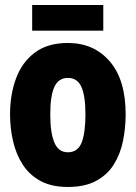

<svg xmlns="http://www.w3.org/2000/svg" viewBox="-20 -734 540 764"><path d="M250 10Q185 10 141 -14Q97 -38 70.5 -79Q44 -120 32 -172Q20 -224 20 -279Q20 -358 44 -422.5Q68 -487 119 -525Q170 -563 250 -563Q354 -563 417 -489.5Q480 -416 480 -279Q480 -225 469.5 -173.5Q459 -122 433.5 -80.5Q408 -39 363 -14.5Q318 10 250 10ZM250 -128Q289 -128 304.5 -166Q320 -204 320 -279Q320 -352 304 -388Q288 -424 250 -424Q213 -424 196.5 -388.5Q180 -353 180 -279Q180 -205 196.5 -166.5Q213 -128 250 -128ZM108 -612V-714H391V-612Z"/></svg>

Font: Noto Sans Mono ExtraCondensed Black
Style: Regular
Weight: 900
Width: 2
Designer: Monotype Design Team
Foundry: Monotype Imaging Inc.
Version: Version 2.014